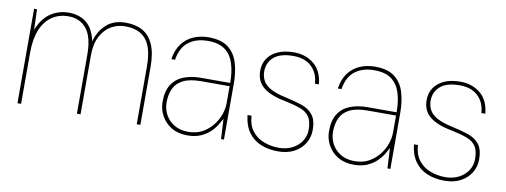

<svg xmlns="http://www.w3.org/2000/svg" viewBox="-50 -782 2747 1043"><g transform="rotate(10 1323.0 -260.5)"><path d="M71 0V-521H87L91 -408Q115 -471 159.5 -502Q204 -533 263 -533Q292 -533 322.5 -522.5Q353 -512 377 -483.5Q401 -455 413 -401Q426 -456 467 -494.5Q508 -533 575 -533Q630 -533 668.5 -511.5Q707 -490 728 -443Q749 -396 749 -318V0H729V-320Q729 -421 691 -467Q653 -513 575 -513Q533 -513 497.5 -492Q462 -471 440.5 -429.5Q419 -388 419 -325V0H399V-325Q399 -423 362.5 -468Q326 -513 263 -513Q211 -513 172 -486.5Q133 -460 112 -409Q91 -358 91 -282V0Z M1010 12Q958 12 921.5 -10Q885 -32 865.5 -68Q846 -104 846 -145Q846 -204 869 -240Q892 -276 933.5 -292.5Q975 -309 1030 -309H1190Q1190 -372 1175 -417.5Q1160 -463 1126 -488Q1092 -513 1032 -513Q967 -513 925.5 -481Q884 -449 873 -381H853Q861 -434 886.5 -467.5Q912 -501 950 -517Q988 -533 1032 -533Q1102 -533 1140.5 -503.5Q1179 -474 1194.5 -423.5Q1210 -373 1210 -311V0H1194L1188 -111Q1181 -98 1168.5 -77Q1156 -56 1135.5 -36Q1115 -16 1084 -2Q1053 12 1010 12ZM1010 -8Q1056 -8 1089 -26.5Q1122 -45 1145 -74Q1168 -103 1179 -135.5Q1190 -168 1190 -197V-291H1034Q971 -291 934.5 -272.5Q898 -254 883 -221Q868 -188 868 -145Q868 -109 885 -77.5Q902 -46 934 -27Q966 -8 1010 -8Z M1510 12Q1457 12 1414.5 -5.5Q1372 -23 1345.5 -60Q1319 -97 1313 -154H1335Q1338 -103 1363 -70.5Q1388 -38 1427.5 -23Q1467 -8 1510 -8Q1552 -8 1584.5 -24.5Q1617 -41 1635.5 -69.5Q1654 -98 1654 -132Q1654 -178 1638 -202.5Q1622 -227 1589.5 -239.5Q1557 -252 1505 -263Q1461 -271 1429.5 -283.5Q1398 -296 1378 -313Q1358 -330 1348.5 -352.5Q1339 -375 1339 -403Q1339 -442 1358.5 -471Q1378 -500 1414.5 -516.5Q1451 -533 1503 -533Q1568 -533 1613.5 -496Q1659 -459 1666 -385H1644Q1641 -442 1604.5 -477.5Q1568 -513 1503 -513Q1431 -513 1396 -482.5Q1361 -452 1361 -403Q1361 -378 1372 -355Q1383 -332 1413.5 -314Q1444 -296 1501 -284Q1551 -273 1590.5 -260Q1630 -247 1653 -218.5Q1676 -190 1676 -135Q1676 -95 1656 -61.5Q1636 -28 1598.5 -8Q1561 12 1510 12Z M1928 12Q1876 12 1839.5 -10Q1803 -32 1783.5 -68Q1764 -104 1764 -145Q1764 -204 1787 -240Q1810 -276 1851.5 -292.5Q1893 -309 1948 -309H2108Q2108 -372 2093 -417.5Q2078 -463 2044 -488Q2010 -513 1950 -513Q1885 -513 1843.5 -481Q1802 -449 1791 -381H1771Q1779 -434 1804.5 -467.5Q1830 -501 1868 -517Q1906 -533 1950 -533Q2020 -533 2058.5 -503.5Q2097 -474 2112.5 -423.5Q2128 -373 2128 -311V0H2112L2106 -111Q2099 -98 2086.5 -77Q2074 -56 2053.5 -36Q2033 -16 2002 -2Q1971 12 1928 12ZM1928 -8Q1974 -8 2007 -26.5Q2040 -45 2063 -74Q2086 -103 2097 -135.5Q2108 -168 2108 -197V-291H1952Q1889 -291 1852.5 -272.5Q1816 -254 1801 -221Q1786 -188 1786 -145Q1786 -109 1803 -77.5Q1820 -46 1852 -27Q1884 -8 1928 -8Z M2428 12Q2375 12 2332.5 -5.5Q2290 -23 2263.5 -60Q2237 -97 2231 -154H2253Q2256 -103 2281 -70.5Q2306 -38 2345.5 -23Q2385 -8 2428 -8Q2470 -8 2502.5 -24.5Q2535 -41 2553.5 -69.5Q2572 -98 2572 -132Q2572 -178 2556 -202.5Q2540 -227 2507.5 -239.5Q2475 -252 2423 -263Q2379 -271 2347.5 -283.5Q2316 -296 2296 -313Q2276 -330 2266.5 -352.5Q2257 -375 2257 -403Q2257 -442 2276.5 -471Q2296 -500 2332.5 -516.5Q2369 -533 2421 -533Q2486 -533 2531.5 -496Q2577 -459 2584 -385H2562Q2559 -442 2522.5 -477.5Q2486 -513 2421 -513Q2349 -513 2314 -482.5Q2279 -452 2279 -403Q2279 -378 2290 -355Q2301 -332 2331.5 -314Q2362 -296 2419 -284Q2469 -273 2508.5 -260Q2548 -247 2571 -218.5Q2594 -190 2594 -135Q2594 -95 2574 -61.5Q2554 -28 2516.5 -8Q2479 12 2428 12Z"/></g></svg>

Font: DM Sans 10pt Thin
Style: Regular
Weight: 250
Version: Version 4.004;gftools[0.9.30]